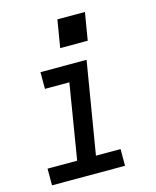

<svg xmlns="http://www.w3.org/2000/svg" viewBox="-111 -813 722 889"><g transform="rotate(-15 250.0 -368.0)"><path d="M27 0V-80H169L228 -440H111V-520H332L259 -80H377V0ZM228 -604 250 -736H382L360 -604Z"/></g></svg>

Font: Iosevka SS04 Medium
Style: Italic
Weight: 500
Italic angle: -9°
Monospace: yes
Designer: Belleve Invis
Foundry: Belleve Invis
Version: Version 19.0.0; ttfautohint (v1.8.4)